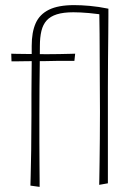

<svg xmlns="http://www.w3.org/2000/svg" viewBox="-20 -723 535 751"><path d="M25 -483 24 -513Q24 -513 38 -512.5Q52 -512 74 -512Q96 -512 119.5 -511.5Q143 -511 161 -511Q186 -511 212 -511.5Q238 -512 256 -512.5Q274 -513 274 -513L271 -485Q271 -485 253.5 -485Q236 -485 210 -485Q184 -485 159 -484Q140 -484 117 -484Q94 -484 73 -483.5Q52 -483 38.5 -483Q25 -483 25 -483ZM402 -662Q362 -669 327.5 -672Q293 -675 267 -675Q228 -675 202.5 -667Q177 -659 162.5 -643Q148 -627 142 -602Q136 -577 136 -543Q136 -509 135.5 -470Q135 -431 134.5 -382.5Q134 -334 134 -271Q134 -217 134 -167Q134 -117 134.5 -77.5Q135 -38 135 -15Q135 8 135 8L99 3Q99 3 100 -35Q101 -73 102 -135Q103 -197 103 -270Q103 -319 103 -355Q103 -391 103.5 -420.5Q104 -450 104 -479Q104 -508 104 -544Q104 -597 119.5 -632Q135 -667 171.5 -685Q208 -703 270 -703Q297 -703 331 -700Q365 -697 404 -689ZM368 0Q368 0 368.5 -24Q369 -48 369.5 -88.5Q370 -129 370.5 -180Q371 -231 371 -285Q371 -329 370.5 -383Q370 -437 370 -491.5Q370 -546 369.5 -592Q369 -638 368.5 -666Q368 -694 368 -694L404 -689Q404 -689 404 -661.5Q404 -634 403.5 -588.5Q403 -543 402.5 -488.5Q402 -434 402 -380.5Q402 -327 402 -284Q402 -230 402 -180.5Q402 -131 402 -91.5Q402 -52 402 -29Q402 -6 402 -6Z"/></svg>

Font: Truculenta Thin
Style: Regular
Weight: 250
Version: Version 1.002